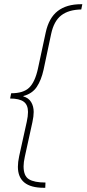

<svg xmlns="http://www.w3.org/2000/svg" viewBox="-20 -734 411 912"><path d="M188 158Q65 158 65 58Q65 36 71 8L107 -155Q113 -182 113 -202Q113 -236 92.5 -251Q72 -266 28 -266L33 -291Q91 -291 118.5 -317.5Q146 -344 160 -407L197 -579Q212 -649 254 -681.5Q296 -714 365 -714H371L366 -689Q306 -688 271 -661Q236 -634 223 -573L187 -403Q176 -353 154.5 -321Q133 -289 91 -278V-276Q116 -269 128 -249Q140 -229 140 -202Q140 -182 134 -154L98 10Q92 37 92 56Q92 102 117.5 117.5Q143 133 196 133L195 158Z"/></svg>

Font: Noto Sans Disp Thin
Style: Italic
Weight: 100
Italic angle: -12°
Designer: Monotype Design Team
Foundry: Monotype Imaging Inc.
Version: Version 2.000;GOOG;noto-source:20170915:90ef993387c0